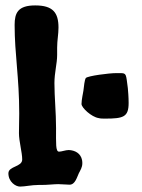

<svg xmlns="http://www.w3.org/2000/svg" viewBox="-20 -696 525 709"><path d="M283 -105C278 -130 257 -141 234 -142C222 -142 208 -136 198 -136C185 -136 187 -166 187 -223C187 -281 181 -337 181 -389C181 -428 191 -461 191 -493C191 -502 191 -511 191 -520C191 -547 196 -569 196 -594C196 -650 175 -676 110 -676C46 -676 34 -648 34 -604C34 -495 51 -411 51 -277C51 -252 50 -228 50 -204C50 -174 62 -133 62 -107C62 -79 11 -83 11 -56C11 -25 37 -7 54 -7C72 -7 97 -13 122 -13C125 -13 129 -13 132 -13C156 -13 179 -16 195 -16C208 -16 225 -14 237 -14C258 -14 265 -44 271 -56C277 -68 284 -78 284 -93C284 -96 284 -100 283 -105ZM452 -371C445 -422 448 -426 424 -426C419 -426 414 -426 409 -426C383 -426 305 -416 297 -408C292 -401 290 -376 288 -361C287 -353 281 -328 281 -312C281 -298 318 -264 344 -260C351 -258 359 -258 368 -258C436 -258 455 -264 455 -316C455 -337 453 -361 452 -371Z"/></svg>

Font: Freckle Face
Style: Regular
Weight: 400
Designer: Astigmatic (AOETI)
Foundry: Astigmatic (AOETI)
Version: Version 1.000